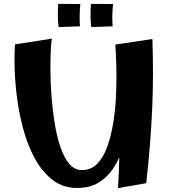

<svg xmlns="http://www.w3.org/2000/svg" viewBox="-20 -970 887 999"><path d="M381 8Q310 8 257.5 -31Q205 -70 167.5 -134.5Q130 -199 106.5 -279.5Q83 -360 71 -444Q59 -528 56.5 -605Q54 -682 58 -739L250 -769Q246 -750 244 -703.5Q242 -657 242.5 -594Q243 -531 248.5 -462Q254 -393 265 -326Q276 -259 294.5 -204.5Q313 -150 340.5 -117.5Q368 -85 406 -85Q454 -85 486.5 -118.5Q519 -152 539 -209Q559 -266 570 -335.5Q581 -405 584 -478.5Q587 -552 585.5 -619.5Q584 -687 580 -738L661 -547Q660 -498 656.5 -438.5Q653 -379 644 -316.5Q635 -254 617 -196Q599 -138 568 -92Q537 -46 491.5 -19Q446 8 381 8ZM594 9Q600 -97 602 -189Q604 -281 602.5 -367Q601 -453 595.5 -543.5Q590 -634 580 -738L773 -767Q776 -675 776 -586.5Q776 -498 772 -408Q768 -318 760.5 -221.5Q753 -125 741 -17ZM285 -829Q281 -857 281 -890.5Q281 -924 283 -950L398 -949Q395 -920 394.5 -891Q394 -862 396 -833ZM455 -829Q451 -857 451 -890.5Q451 -924 453 -950L568 -949Q565 -920 564.5 -891Q564 -862 566 -833Z"/></svg>

Font: Marhey Light Medium
Style: Regular
Weight: 500
Version: Version 1.000